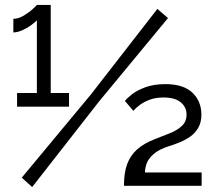

<svg xmlns="http://www.w3.org/2000/svg" viewBox="-20 -751 874 776"><path d="M481 0Q481 -53 494 -88Q507 -123 534 -147Q561 -171 604 -188Q634 -200 664 -211.5Q694 -223 714 -241Q734 -259 734 -288Q734 -318 710.5 -337.5Q687 -357 641 -357Q610 -357 586.5 -348.5Q563 -340 546 -327.5Q529 -315 519 -303L485 -343Q491 -352 511.5 -368.5Q532 -385 566.5 -398Q601 -411 649 -411Q721 -411 757.5 -376.5Q794 -342 794 -287Q794 -256 781 -234Q768 -212 747.5 -198Q727 -184 704.5 -175Q682 -166 662 -160Q622 -147 601 -128.5Q580 -110 573 -91Q566 -72 566 -54H795V0ZM259 -375V-320H49V-375H129V-669Q122 -661 105.5 -649Q89 -637 69.5 -628.5Q50 -620 34 -620V-675Q55 -675 77 -688.5Q99 -702 114 -716Q129 -730 129 -731H185V-375ZM68 -33 348 -370 616 -715 659 -678 382 -343 110 5Z"/></svg>

Font: YasnoRaleway Medium
Style: Regular
Weight: 500
Designer: Matt McInerney, Pablo Impallari, Rodrigo Fuenzalida
Foundry: Matt McInerney, Pablo Impallari, Rodrigo Fuenzalida
Version: Version 4.026